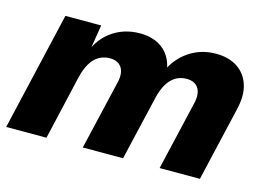

<svg xmlns="http://www.w3.org/2000/svg" viewBox="-75 -647 1082 783"><g transform="rotate(15 466.5 -255.0)"><path d="M0.4 0 116.4 -500H267.4L241.8 -340.6L233 -354.6Q253.6 -429.8 306.2 -469.9Q358.8 -510 429.4 -510Q481.6 -510 517.4 -486.5Q553.2 -463 567.4 -419.6Q581.6 -376.2 567.4 -315.2L493.8 0H323.8L392.6 -294Q402 -334.2 386.7 -357.1Q371.4 -380 337.4 -380Q310.6 -380 289.8 -367.3Q269 -354.6 255.1 -330.3Q241.2 -306 232.6 -269.6L170.4 0ZM648.2 0 716.6 -294Q725.6 -334.2 710.5 -357.1Q695.4 -380 661.4 -380Q634.6 -380 614 -367.3Q593.4 -354.6 579.3 -330.3Q565.2 -306 556.6 -269.6L546.6 -345Q570.8 -425 625 -467.5Q679.2 -510 750.4 -510Q803.8 -510 840.2 -486.5Q876.6 -463 891.1 -419.6Q905.6 -376.2 891.4 -315.2L818.2 0Z"/></g></svg>

Font: Work Sans
Style: Italic
Weight: 400
Italic angle: -13°
Designer: Wei Huang
Foundry: Wei Huang
Version: Version 2.012